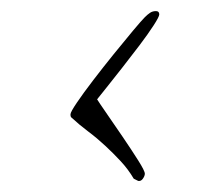

<svg xmlns="http://www.w3.org/2000/svg" viewBox="-20 -392 358 346"><path d="M229 -66 221 -70Q211 -87 197.5 -101.5Q184 -116 170 -129Q155 -143 139 -155Q123 -167 109 -180Q107 -181 107 -186Q107 -190 118.5 -207Q130 -224 148 -247.5Q166 -271 185 -294.5Q204 -318 219.5 -336.5Q235 -355 241 -361Q246 -366 250.5 -369Q255 -372 261 -372Q267 -372 267 -366Q267 -362 257 -346.5Q247 -331 231.5 -310.5Q216 -290 199.5 -269Q183 -248 171 -233Q159 -218 155 -213Q158 -208 171.5 -188.5Q185 -169 201 -145.5Q217 -122 229 -103Q241 -84 241 -79Q241 -75 237.5 -70Q234 -65 229 -66Z"/></svg>

Font: Moon Dance
Style: Regular
Weight: 400
Designer: Robert E. Leuschke
Foundry: Robert E. Leuschke
Version: Version 1.010; ttfautohint (v1.8.3)